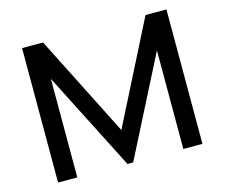

<svg xmlns="http://www.w3.org/2000/svg" viewBox="-99 -833 1130 966"><g transform="rotate(-15 466.0 -350.0)"><path d="M451.2 0 189.9 -513.2V0H89.8V-700.2H199.2L465.8 -172.9L732.9 -700.2H841.8V0H742.2V-513.2L481 0Z"/></g></svg>

Font: Aldrich [RUS by Daymarius]
Style: Regular
Weight: 400
Designer: Matthew Desmond
Foundry: Matthew Desmond
Version: Version 1.002 August 24, 2018